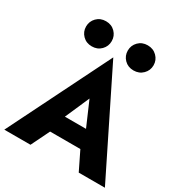

<svg xmlns="http://www.w3.org/2000/svg" viewBox="-210 -1070 1154 1220"><g transform="rotate(30 367.0 -460.0)"><path d="M290 -264H445L368 -442ZM256 -135 190 0H-2L368 -744L736 0H544L478 -135ZM452.5 -763Q426 -790 426 -828Q426 -866 452.5 -893Q479 -920 520 -920Q561 -920 588 -893Q615 -866 615 -828Q615 -790 588 -763Q561 -736 520 -736Q479 -736 452.5 -763ZM146.5 -763Q120 -790 120 -828Q120 -866 146.5 -893Q173 -920 214 -920Q255 -920 281.5 -893Q308 -866 308 -828Q308 -790 281.5 -763Q255 -736 214 -736Q173 -736 146.5 -763Z"/></g></svg>

Font: renner_700bold
Style: Bold
Weight: 700
Version: Version 003.000 ; ttfautohint (v0.97) -l 8 -r 50 -G 200 -x 1